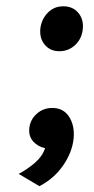

<svg xmlns="http://www.w3.org/2000/svg" viewBox="-20 -478 306 626"><path d="M108.5 129 41 89Q70.5 73 94.2 52.5Q118 32 127 5Q104 0.5 88.5 -16.5Q73 -33.5 75.5 -59.5Q78 -87 99.2 -106.5Q120.5 -126 150.5 -126Q187 -126 205.5 -97Q224 -68 220 -26.5Q215.5 18.5 185.8 61.5Q156 104.5 108.5 129ZM173.5 -311Q144 -311 126.2 -331.8Q108.5 -352.5 111.5 -384.5Q115 -415 135.5 -436.2Q156 -457.5 186.5 -457.5Q217 -457.5 235 -436.5Q253 -415.5 250 -384.5Q247.5 -353 225.8 -332Q204 -311 173.5 -311Z"/></svg>

Font: Karla SemiBold
Style: Italic
Weight: 600
Italic angle: -8°
Designer: Jonathan Pinhorn
Version: Version 2.004;gftools[0.9.33]